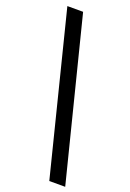

<svg xmlns="http://www.w3.org/2000/svg" viewBox="-183 -868 753 1111"><g transform="rotate(20 193.5 -312.5)"><path d="M28 -806H125L374 181H276Z"/></g></svg>

Font: Merged Yaku Han JP
Style: Bold
Weight: 700
Designer: Ryoko NISHIZUKA 西塚涼子 (kana, bopomofo & ideographs); Paul D. Hunt (Latin, Greek & Cyrillic); Sandoll Communications 산돌커뮤니
Foundry: Adobe
Version: Version 2.004